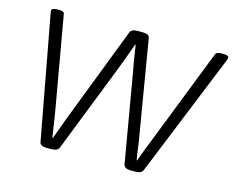

<svg xmlns="http://www.w3.org/2000/svg" viewBox="-98 -845 1205 990"><g transform="rotate(15 504.0 -350.0)"><path d="M223 2Q190 2 186 -18L64 -675Q62 -684 62 -688Q64 -702 94 -702H102Q114 -702 122 -699Q130 -696 131 -687L219 -186Q224 -154 229 -121.5Q234 -89 239 -56H242Q254 -89 266 -121.5Q278 -154 290 -186L481 -682Q488 -702 521 -702H549Q583 -702 586 -682L669 -186Q675 -154 679 -121.5Q683 -89 689 -56H691Q703 -89 715.5 -121.5Q728 -154 741 -186L937 -687Q940 -696 949 -699Q958 -702 971 -702H979Q1010 -702 1008 -688Q1008 -686 1006.5 -682Q1005 -678 1004 -674L738 -18Q730 2 697 2H673Q638 2 634 -20L556 -474Q549 -509 542.5 -549Q536 -589 530 -630H527Q512 -589 497.5 -549Q483 -509 469 -474L290 -18Q283 2 247 2Z"/></g></svg>

Font: Asap Semi Expanded Semi Expanded Light
Style: Italic
Weight: 300
Width: 6
Italic angle: -6°
Designer: Pablo Cosgaya
Foundry: Omnibus-Type
Version: Version 3.001; ttfautohint (v1.8.4.7-5d5b)